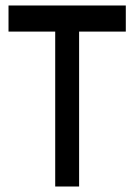

<svg xmlns="http://www.w3.org/2000/svg" viewBox="-20 -679 488 699"><path d="M438 -659V-564H268V0H181V-564H11V-659Z"/></svg>

Font: ltamil85
Style: Book
Weight: 400
Designer: Jelle Bosma - Monotype Design Team
Foundry: Monotype Imaging Inc.
Version: Version 2.003